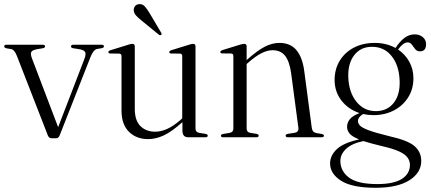

<svg xmlns="http://www.w3.org/2000/svg" viewBox="-20 -667 2094 933"><path d="M251.5 5H231.5Q218 5 212.5 -9L62 -395.5Q50.5 -425.5 34 -428.5L12.5 -432Q0.5 -434.5 0.5 -441.5Q0.5 -449.5 11 -449.5H187.5Q199 -449.5 199 -441.5Q199 -434.5 187.5 -432.5L163.5 -428.5Q136.5 -424 131.8 -414.2Q127 -404.5 136 -381.5L262.5 -49L389.5 -379Q399 -403 393.8 -413.8Q388.5 -424.5 362 -428.5L336 -432.5Q325 -434.5 325 -441.5Q325 -449.5 336 -449.5H474.5Q485 -449.5 485 -441.5Q485 -434.5 472.5 -432.5L452 -429Q433.5 -425.5 419 -388L269.5 -8Q264 5 251.5 5Z M570.5 -129.5V-394Q570.5 -406 559 -406.5L516 -407Q506.5 -407.5 506.5 -413.5Q506.5 -419.5 517 -423L601.5 -449Q616 -454 622.5 -454Q635 -454 635 -441V-138Q635 -81.5 662.5 -54.2Q690 -27 734.5 -27Q762 -27 792.2 -40.5Q822.5 -54 857.5 -84.5L865.5 -92V-394Q865.5 -406 855 -406.5L811.5 -407Q802.5 -407.5 802.5 -413.5Q802.5 -419.5 812.5 -423L896.5 -449Q911 -454 918 -454Q930 -454 930 -441V-42Q930 -25 947.5 -21.5L978.5 -16.5Q989.5 -14.5 989.5 -7.5Q989.5 0 978 0H894.5Q866.5 0 866.5 -32V-73.5Q814.5 -27 775.8 -9Q737 9 699.5 9Q642.5 9 606.5 -26.8Q570.5 -62.5 570.5 -129.5ZM707 -603 763 -508.5Q767.5 -501 763.5 -498Q759.5 -494 752.5 -498L665 -569.5Q650.5 -581 640.8 -592Q631 -603 630 -616.5Q629 -627.5 636 -636.8Q643 -646 657 -647Q672.5 -648 683.5 -636Q694.5 -624 707 -603Z M1178.5 -441.5V-375L1179.5 -376Q1230.5 -421.5 1266.5 -440Q1302.5 -458.5 1338 -458.5Q1391.5 -458.5 1420.8 -423Q1450 -387.5 1458.5 -321.5L1495 -46Q1498 -24 1517 -20.5L1543.5 -16Q1554 -14 1554 -7.5Q1554 0 1543 0H1379.5Q1368 0 1368 -8Q1368 -14 1378.5 -16.5L1410.5 -21.5Q1433 -25.5 1430 -46L1394.5 -313Q1386.5 -369 1365.2 -396Q1344 -423 1304 -423Q1255 -423 1189 -365L1178.5 -356V-42Q1178.5 -25 1196 -21.5L1226.5 -16.5Q1237 -14.5 1237 -8Q1237 0 1225.5 0H1064Q1053.5 0 1053.5 -7.5Q1053.5 -13.5 1064 -16L1096.5 -21.5Q1114 -25 1114 -41.5V-394Q1114 -406.5 1103 -407L1059.5 -407.5Q1050.5 -408 1050.5 -414Q1050.5 -419.5 1060.5 -423.5L1145 -449.5Q1159.5 -454 1166.5 -454Q1178.5 -454 1178.5 -441.5Z M1872.5 -5Q1962.5 15 1994.8 43.5Q2027 72 2027 115Q2027 172.5 1969.2 209Q1911.5 245.5 1806 245.5Q1690.5 245.5 1637.2 211.2Q1584 177 1584 127Q1584 89.5 1616 58.5Q1648 27.5 1725 10.5Q1690.5 -3.5 1678.5 -18.2Q1666.5 -33 1666.5 -51Q1666.5 -70.5 1679.8 -87.5Q1693 -104.5 1727 -117.5Q1672.5 -135.5 1639.2 -178.5Q1606 -221.5 1606 -278Q1606 -331 1630.8 -371.8Q1655.5 -412.5 1699.5 -435.5Q1743.5 -458.5 1801 -458.5Q1857 -458.5 1902 -434L1902.5 -434.5Q1922 -465 1945 -482.5Q1968 -500 1995 -500Q2019 -500 2034.8 -486.5Q2050.5 -473 2050.5 -452Q2050.5 -417.5 2020.5 -417.5Q2006 -417.5 1997.5 -428.5Q1989 -439.5 1981.2 -450.2Q1973.5 -461 1961 -461Q1939.5 -461 1914.5 -426.5Q1949 -403 1969 -366.8Q1989 -330.5 1989 -287Q1989 -234 1963.2 -193.5Q1937.5 -153 1893.5 -130.2Q1849.5 -107.5 1794.5 -107.5Q1768.5 -107.5 1744.5 -113Q1719.5 -98 1719.5 -78.5Q1719.5 -67.5 1729 -57Q1738.5 -46.5 1770.8 -34.2Q1803 -22 1872.5 -5ZM1785.5 -439.5Q1732 -439 1701 -398.5Q1670 -358 1672.5 -291.5Q1675 -218.5 1712.5 -172.2Q1750 -126 1808.5 -127Q1863 -128 1893.8 -167.8Q1924.5 -207.5 1922 -274.5Q1919.5 -349 1882.8 -394.8Q1846 -440.5 1785.5 -439.5ZM1634 115Q1634 164.5 1676 196Q1718 227.5 1814 227.5Q1893 227.5 1932.5 202.5Q1972 177.5 1972 134Q1972 115 1960.5 98.8Q1949 82.5 1919.2 68.8Q1889.5 55 1834 42.5Q1780 29.5 1746 18.5Q1690 30 1662 56.2Q1634 82.5 1634 115Z"/></svg>

Font: Fraunces 72pt S000 Light
Style: Regular
Weight: 300
Version: Version 1.000; ttfautohint (v1.8.3)